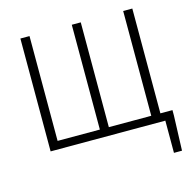

<svg xmlns="http://www.w3.org/2000/svg" viewBox="-130 -859 1201 1198"><g transform="rotate(-15 471.0 -260.5)"><path d="M106 0H847V208H899L907 -17V-52H829V-729H770V-52H496V-729H438V-52H165V-729H106Z"/></g></svg>

Font: Noto Sans TC Light
Style: Regular
Weight: 300
Designer: Ryoko NISHIZUKA 西塚涼子 (kana, bopomofo & ideographs); Paul D. Hunt (Latin, Greek & Cyrillic); Sandoll Communications 산돌커뮤니
Foundry: Adobe
Version: Version 2.004;hotconv 1.0.118;makeotfexe 2.5.65603